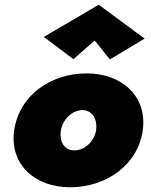

<svg xmlns="http://www.w3.org/2000/svg" viewBox="-20 -781 638 811"><path d="M380 -610 444 -530 591 -618 397 -761 165 -625 290 -531ZM40 -231C19 -87 127 10 276 10C429 10 562 -84 583 -230C603 -374 495 -471 346 -471C193 -471 61 -377 40 -231ZM237 -230C245 -278 287 -317 330 -316C372 -314 392 -275 386 -231C378 -183 336 -144 292 -146C250 -147 230 -185 237 -230Z"/></svg>

Font: Jost* Black
Style: Italic
Weight: 900
Italic angle: -10°
Version: Version 3.7